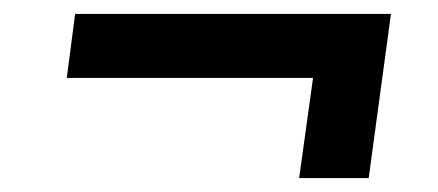

<svg xmlns="http://www.w3.org/2000/svg" viewBox="-20 -416 630 276"><path d="M410 -160 430 -304H76L88 -396H542L510 -160Z"/></svg>

Font: Host Grotesk Medium
Style: Italic
Weight: 500
Italic angle: -8°
Designer: Doğukan Karapınar based on Poppins by Indian Type Foundry, Jonny Pinhorn
Foundry: Element Type
Version: Version 1.001; ttfautohint (v1.8.4.7-5d5b)